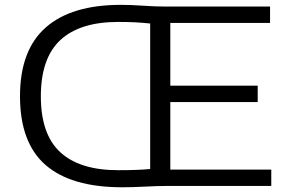

<svg xmlns="http://www.w3.org/2000/svg" viewBox="-20 -767 1190 792"><path d="M484 5.5Q274 5.5 168.2 -86.2Q62.5 -178 62.5 -370Q62.5 -560 168.5 -653.5Q274.5 -747 478.5 -747Q521 -747 570 -743.5Q619 -740 662.5 -740H1094V-672.5H682.5V-413.5H1043V-346H682.5V-67.5H1099V0H670Q631 0 578.2 2.8Q525.5 5.5 484 5.5ZM467 -65Q555.5 -65 599.5 -70V-670Q567.5 -673.5 536.8 -675Q506 -676.5 467 -676.5Q309.5 -676.5 229 -601.8Q148.5 -527 148.5 -369.5Q148.5 -212.5 229 -138.8Q309.5 -65 467 -65Z"/></svg>

Font: Encode Sans Expanded
Style: Regular
Weight: 400
Width: 7
Designer: Multiple Designers
Foundry: Impallari Type
Version: Version 3.000; ttfautohint (v1.8.3) -l 8 -r 50 -G 200 -x 14 